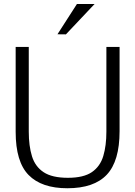

<svg xmlns="http://www.w3.org/2000/svg" viewBox="-20 -956 695 987"><path d="M326.2 11.7Q193.8 11.7 127.2 -56.2Q60.5 -124 60.5 -278.3V-714.8H127.9V-279.3Q127.9 -205.6 144.5 -152.3Q161.1 -99.1 204.6 -70.6Q248 -42 329.1 -42Q409.7 -42 452.4 -71.3Q495.1 -100.6 511 -154.1Q526.9 -207.5 526.9 -279.3V-714.8H594.7V-281.7Q594.7 -127.9 529.1 -58.1Q463.4 11.7 326.2 11.7ZM318.8 -779.3 275.4 -779.8 375.5 -935.5H466.3Z"/></svg>

Font: Pontano Sans Light
Style: Regular
Weight: 300
Designer: Vernon Adams
Foundry: Vernon Adams
Version: Version 2.001